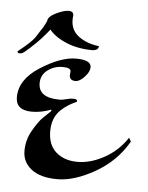

<svg xmlns="http://www.w3.org/2000/svg" viewBox="-95 -543 484 626"><g transform="rotate(5 147.0 -230.0)"><path d="M127 -296 128 -309Q128 -321 101 -321Q74 -321 52.5 -305Q31 -289 31 -262Q31 -214 100 -214Q111 -214 122.5 -217.5Q134 -221 146 -221Q158 -221 158 -213Q158 -212 150 -208.5Q142 -205 130.5 -198Q119 -191 107 -180Q79 -154 79 -109Q79 -64 106 -40.5Q133 -17 176 -17Q219 -17 264 -42Q309 -67 337 -110L344 -98Q306 -32 238.5 6.5Q171 45 115.5 45Q60 45 30.5 22Q1 -1 1 -37.5Q1 -74 19 -105Q37 -136 50.5 -149.5Q64 -163 70.5 -168.5Q77 -174 77 -176.5Q77 -179 76 -179Q44 -167 14 -167Q-39 -167 -39 -210Q-39 -268 27 -310Q93 -352 142.5 -352Q192 -352 192 -328Q192 -313 176 -296Q160 -279 147 -279Q127 -279 127 -296ZM213 -399Q213 -386 195 -384Q145 -384 107 -400Q69 -416 51 -439Q49 -437 38 -423Q11 -391 -26 -360Q-34 -353 -42 -353Q-50 -353 -50 -359Q-8 -392 4 -409L20 -434Q25 -440 31 -452L38 -466Q38 -480 63.5 -492.5Q89 -505 105 -505Q121 -505 121 -491Q120 -486 120 -477Q120 -442 147.5 -422.5Q175 -403 213 -399Z"/></g></svg>

Font: Mr Bedfort
Style: Regular
Weight: 400
Designer: Alejandro Paul
Foundry: Alejandro Paul
Version: Version 1.000